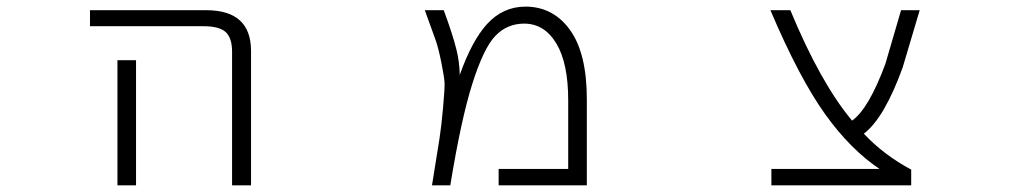

<svg xmlns="http://www.w3.org/2000/svg" viewBox="-20 -553 3040 574"><path d="M249 -474.6V-522.5H596.7Q729.5 -522.5 730.5 -402.3V1H673.8V-398.4Q673.8 -439.5 654.8 -457Q635.7 -474.6 588.9 -474.6ZM386.7 -373V-49.8V1H331.1V-49.8V-373Z M1470.7 1V-47.9H1678.7V-252.9Q1678.7 -364.3 1643.1 -423.3Q1607.4 -482.4 1546.9 -482.4Q1496.1 -482.4 1460.9 -445.8Q1425.8 -409.2 1392.1 -302.7Q1358.4 -196.3 1326.2 1H1271.5Q1288.1 -100.6 1293.9 -138.7Q1299.8 -176.8 1304.7 -232.4Q1309.6 -288.1 1309.1 -304.2Q1308.6 -320.3 1299.8 -364.3Q1291 -408.2 1282.7 -432.1Q1274.4 -456.1 1250 -522.5H1306.6Q1334 -448.2 1344.7 -404.3Q1353.5 -369.1 1354.5 -329.1Q1390.6 -430.7 1435.5 -480.5Q1483.4 -533.2 1550.8 -533.2Q1633.8 -533.2 1684.1 -463.4Q1734.4 -393.6 1734.4 -255.9V1Z M2609.4 -47.9Q2522.5 -106.4 2447.3 -210.9Q2369.1 -320.3 2283.2 -522.5H2342.8Q2432.6 -305.7 2527.3 -192.4Q2577.1 -227.5 2627 -362.3L2673.8 -522.5H2729.5L2678.7 -351.6Q2624 -200.2 2562.5 -153.3Q2622.1 -89.8 2704.1 -45.9V1H2286.1V-47.9Z"/></svg>

Font: Gen Shin Gothic Monospace Light
Style: Regular
Weight: 300
Designer: [Source Han Sans]
Ryoko NISHIZUKA  (kana & ideographs); Paul D. Hunt (Latin, Greek & Cyrillic); Wenlong ZHANG  (bopomofo
Version: Version 1.002.20150607